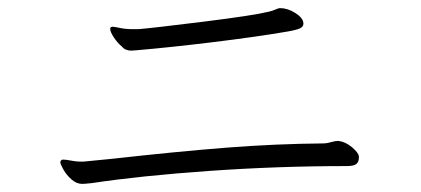

<svg xmlns="http://www.w3.org/2000/svg" viewBox="-20 -583 1040 474"><path d="M689 -505Q613 -492 506.5 -479Q400 -466 318 -459L304 -458Q289 -458 281 -468Q271 -476 261.5 -490Q252 -504 252 -512Q252 -514 254 -516Q256 -517 258 -517Q262 -517 276 -514Q290 -511 309 -511H322Q358 -514 482.5 -529.5Q607 -545 643 -554Q652 -556 660 -559.5Q668 -563 671 -563Q690 -563 709 -551Q728 -539 729 -526V-524Q729 -517 720.5 -513Q712 -509 689 -505ZM131 -187Q132 -189 136 -189Q143 -189 155.5 -186.5Q168 -184 178 -184H186L257 -191Q418 -209 539.5 -218.5Q661 -228 780 -229Q786 -229 797 -232Q808 -235 813 -235H816Q833 -233 849 -219.5Q865 -206 866 -197V-194Q866 -183 859.5 -178Q853 -173 836 -173Q666 -173 496 -161Q326 -149 207 -131Q188 -129 183 -129Q169 -129 156.5 -140Q144 -151 136.5 -164.5Q129 -178 129 -182Q129 -186 131 -187Z"/></svg>

Font: JyunsaiKaai Light
Style: Regular
Weight: 300
Designer: Fontworks Inc.
Version: Version 0.030;April 7, 2024;FontCreator 14.0.0.2901 64-bit